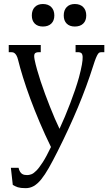

<svg xmlns="http://www.w3.org/2000/svg" viewBox="-20 -747 564 975"><path d="M453.6 -413.6Q420.4 -308.6 375.5 -201.2Q330.6 -93.8 272.5 21.5Q248 70.3 228 105.5Q208 140.6 189.5 163.6Q170.9 186.5 151.9 197.5Q132.8 208.5 110.4 208.5Q96.7 208.5 87.2 207.3Q77.6 206.1 70.3 203.9Q63 201.7 57.1 198.5Q51.3 195.3 44.9 191.9L35.2 105H74.2Q77.1 117.7 81.8 125Q86.4 132.3 92 136Q97.7 139.6 104.2 140.9Q110.8 142.1 118.2 142.1Q127.4 142.1 138.7 138.2Q149.9 134.3 164.3 119.9Q178.7 105.5 197 77.1Q215.3 48.8 238.8 -0.5Q208 -63.5 181.4 -126.2Q154.8 -189 133.5 -246.6Q112.3 -304.2 96.7 -354.5Q81.1 -404.8 71.8 -442.9Q68.4 -457 63.7 -465.1Q59.1 -473.1 54.2 -476.8Q49.3 -480.5 44.9 -481.2Q40.5 -481.9 37.6 -481.9H24.4V-518.6H187V-481.9H177.7Q160.6 -481.9 156 -473.9Q151.4 -465.8 155.8 -443.8Q160.2 -421.4 168.2 -393.3Q176.3 -365.2 186.5 -333.7Q196.8 -302.2 209 -269.5Q221.2 -236.8 233.6 -205.3Q246.1 -173.8 258.5 -144.8Q271 -115.7 282.2 -92.8Q295.4 -121.1 309.6 -154.8Q323.7 -188.5 336.9 -223.1Q350.1 -257.8 361.6 -291.5Q373 -325.2 380.9 -353.5Q391.6 -394 396 -419.2Q400.4 -444.3 399.7 -458.3Q398.9 -472.2 393.3 -477.1Q387.7 -481.9 378.9 -481.9H363.8V-518.6H509.8V-481.9H495.6Q490.2 -481.9 485.8 -480.5Q481.4 -479 477.1 -472.4Q472.7 -465.8 467 -452.1Q461.4 -438.5 453.6 -413.6ZM141.6 -668.5Q141.6 -695.3 156.5 -710.9Q171.4 -726.6 197.8 -726.6Q225.1 -726.6 240.5 -710.9Q255.9 -695.3 255.9 -668.5Q255.9 -642.1 240.5 -627.2Q225.1 -612.3 197.8 -612.3Q171.4 -612.3 156.5 -627.2Q141.6 -642.1 141.6 -668.5ZM303.7 -668.5Q303.7 -695.3 318.6 -710.9Q333.5 -726.6 359.9 -726.6Q387.2 -726.6 402.6 -710.9Q418 -695.3 418 -668.5Q418 -642.1 402.6 -627.2Q387.2 -612.3 359.9 -612.3Q333.5 -612.3 318.6 -627.2Q303.7 -642.1 303.7 -668.5Z"/></svg>

Font: Arian AMU Serif
Style: Regular
Weight: 400
Designer: Ruben Hakobyan (Tarumian)
Foundry: Ruben Hakobyan (Tarumian)
Version: Version 1.002